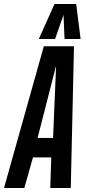

<svg xmlns="http://www.w3.org/2000/svg" viewBox="-54 -935 426 955"><path d="M-34 0 164 -705H314L298 0H196L201 -152H110L67 0ZM133 -249H210L225 -608ZM139 -741 217 -915H325L347 -741H267L262 -861L220 -741Z"/></svg>

Font: Georama Extra Condensed SemiBold
Style: Italic
Weight: 600
Width: 2
Italic angle: -9°
Designer: Jean-Baptiste Levee
Foundry: Production Type
Version: Version 1.000